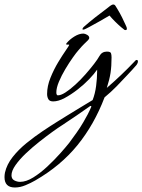

<svg xmlns="http://www.w3.org/2000/svg" viewBox="-166 -449 632 852"><path d="M-100 383Q-146 383 -146 337Q-146 332 -145.5 327Q-145 322 -144 317Q-136 281 -110 248Q-84 215 -49 186.5Q-14 158 22.5 133.5Q59 109 88 91Q105 80 131.5 64Q158 48 188 29.5Q218 11 245 -5Q256 -33 260.5 -67.5Q265 -102 265 -132V-140Q253 -122 230 -98Q207 -74 178 -51.5Q149 -29 121 -14Q93 1 70 1Q54 1 48.5 -9Q43 -19 43 -32Q43 -67 58 -104Q73 -141 92 -172.5Q111 -204 126 -225.5Q141 -247 141 -250Q141 -251 139 -251Q135 -251 130.5 -251Q126 -251 129 -257Q143 -274 164 -287Q185 -300 204 -300Q211 -300 220.5 -294.5Q230 -289 230 -281Q230 -276 224 -270Q217 -263 207.5 -254Q198 -245 182 -226Q173 -216 157 -193.5Q141 -171 124 -142.5Q107 -114 95.5 -86.5Q84 -59 84 -39Q84 -36 84.5 -32.5Q85 -29 89 -26Q103 -25 124 -38.5Q145 -52 168.5 -73.5Q192 -95 213.5 -119.5Q235 -144 251.5 -165.5Q268 -187 275 -200Q286 -220 308 -220Q324 -220 326.5 -213Q329 -206 329 -194Q329 -155 324.5 -125.5Q320 -96 308 -59Q372 -114 430 -175Q431 -177 434.5 -180Q438 -183 440 -183Q446 -183 446 -177Q446 -169 440 -161Q431 -150 420.5 -139Q410 -128 400 -117Q376 -91 351 -65.5Q326 -40 298 -17Q252 104 177.5 195.5Q103 287 -10 352Q-29 363 -53 373Q-77 383 -100 383ZM-77 358Q-50 358 -18.5 338.5Q13 319 44 290Q75 261 100.5 232.5Q126 204 141 185Q158 162 174 139.5Q190 117 204 93Q225 58 239 25Q240 22 237.5 21.5Q235 21 235 21Q204 43 172.5 64.5Q141 86 109 107Q93 117 66 136.5Q39 156 8 180.5Q-23 205 -51 231.5Q-79 258 -97 283.5Q-115 309 -115 329Q-115 345 -102.5 351.5Q-90 358 -77 358ZM387 -316Q384 -318 371.5 -328.5Q359 -339 344.5 -353.5Q330 -368 320 -380Q300 -368 275 -354Q250 -340 230.5 -329.5Q211 -319 207 -318Q200 -316 200 -320Q200 -322 202 -325Q204 -328 205 -329Q230 -351 256 -371.5Q282 -392 305 -409Q315 -417 323 -423Q331 -429 337 -429Q343 -429 347 -422L355 -409Q366 -391 375.5 -372Q385 -353 392 -337Q394 -333 395.5 -329Q397 -325 397 -320Q397 -317 393.5 -316Q390 -315 387 -316Z"/></svg>

Font: Hurricane
Style: Regular
Weight: 400
Designer: Robert E. Leuschke
Foundry: Robert E. Leuschke
Version: Version 1.010; ttfautohint (v1.8.3)